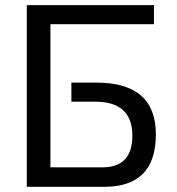

<svg xmlns="http://www.w3.org/2000/svg" viewBox="-20 -718 680 738"><path d="M571.8 -698.2V-625H173.8V-74.7H372.6Q488.8 -74.7 488.8 -196.3Q488.8 -327.1 346.2 -327.1H254.4V-400.4H350.6Q579.1 -400.4 579.1 -201.7Q579.1 0 380.9 0H83V-698.2Z"/></svg>

Font: Sansation
Style: Regular
Weight: 400
Designer: Bernd Montag
Version: Version 1.301